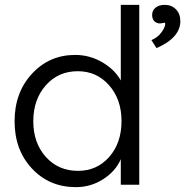

<svg xmlns="http://www.w3.org/2000/svg" viewBox="-20 -760 762 790"><path d="M292 10Q183 10 111.5 -66.5Q40 -143 40 -261Q40 -379 111.5 -456.5Q183 -534 289 -534Q349 -534 400.5 -504Q452 -474 477 -429V-740H553V0H477V-105Q456 -56 405 -23Q354 10 292 10ZM117 -261Q117 -172 168.5 -114.5Q220 -57 301 -57Q379 -57 429.5 -114.5Q480 -172 480 -262Q480 -351 429 -409Q378 -467 300 -467Q220 -467 168.5 -409Q117 -351 117 -261ZM603 -595Q628 -605 644 -626.5Q660 -648 660 -663Q658 -667 656 -666.5Q654 -666 646 -664.5Q638 -663 632 -664Q606 -670 606 -699Q606 -717 620 -728.5Q634 -740 658 -740Q686 -740 704 -721.5Q722 -703 722 -673Q722 -605 624 -562Z"/></svg>

Font: Easer Grotesk Light
Style: Regular
Weight: 300
Designer: Boardeaser, Bonnie Shaver-Troup, Thomas Jockin
Foundry: Lexend
Version: Version 1.008;Glyphs 3.1.2 (3151)